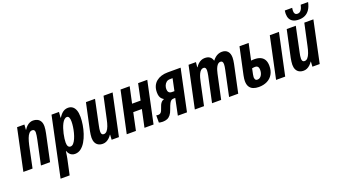

<svg xmlns="http://www.w3.org/2000/svg" viewBox="-83 -1450 4170 2369"><g transform="rotate(-20 2002.0 -266.0)"><path d="M-6.8 0 108.9 -544.9H205.1L200.2 -477.1H203.1Q218.3 -501.5 236.6 -519Q254.9 -536.6 276.1 -545.9Q297.4 -555.2 320.8 -555.2Q349.6 -555.2 374.5 -543.9Q399.4 -532.7 414.8 -507.3Q430.2 -481.9 430.2 -439Q430.2 -420.9 426.8 -397.9Q423.3 -375 418 -348.1L343.8 0H224.1L292 -319.8Q296.4 -343.3 300.3 -365.7Q304.2 -388.2 304.2 -404.8Q304.2 -424.8 296.1 -435.3Q288.1 -445.8 270 -445.8Q246.6 -445.8 228.8 -426Q210.9 -406.2 197.8 -370.6Q184.6 -335 173.8 -287.1L113.8 0Z M396 235.8 561 -544.9H659.2L653.3 -471.2H657.2Q675.8 -500.5 694.8 -519Q713.9 -537.6 734.9 -546.4Q755.9 -555.2 779.3 -555.2Q813.5 -555.2 837.6 -537.8Q861.8 -520.5 875 -485.4Q888.2 -450.2 888.2 -396Q888.2 -349.1 879.4 -294.4Q870.6 -239.7 853 -186Q835.4 -132.3 809.3 -87.9Q783.2 -43.5 748.3 -16.8Q713.4 9.8 669.9 9.8Q647.5 9.8 629.4 1.2Q611.3 -7.3 598.1 -23.4Q585 -39.6 577.1 -62H574.2Q570.8 -35.2 566.4 -10.7Q562 13.7 559.1 30.8L515.1 235.8ZM648.9 -95.2Q669.9 -95.2 687.7 -115Q705.6 -134.8 719.7 -167.2Q733.9 -199.7 743.9 -237.8Q753.9 -275.9 759 -313.5Q764.2 -351.1 764.2 -380.9Q764.2 -418 755.1 -435.5Q746.1 -453.1 729 -453.1Q710 -453.1 693.4 -437.7Q676.8 -422.4 663.3 -396.7Q649.9 -371.1 639.4 -339.6Q628.9 -308.1 621.6 -275.1Q614.3 -242.2 610.6 -212.9Q606.9 -183.6 606.9 -162.1Q606.9 -128.4 617.4 -111.8Q627.9 -95.2 648.9 -95.2Z M1035.2 9.8Q1000.5 9.8 976.3 -4.2Q952.1 -18.1 939.7 -44.2Q927.2 -70.3 927.2 -106.9Q927.2 -125 930.4 -147.7Q933.6 -170.4 937.5 -191.9L1013.2 -544.9H1132.3L1064.5 -221.2Q1059.1 -198.7 1056.2 -177.7Q1053.2 -156.7 1053.2 -140.1Q1053.2 -120.6 1061.3 -109.4Q1069.3 -98.1 1086.4 -98.1Q1109.9 -98.1 1127.7 -118.2Q1145.5 -138.2 1158.9 -174.3Q1172.4 -210.4 1182.1 -258.8L1244.1 -544.9H1363.3L1248 0H1152.3L1156.2 -65.9H1153.3Q1137.7 -42.5 1119.1 -25.6Q1100.6 -8.8 1079.6 0.5Q1058.6 9.8 1035.2 9.8Z M1350.6 0 1467.3 -544.9H1587.4L1541.5 -332H1653.3L1698.2 -544.9H1818.4L1702.6 0H1583.5L1632.3 -229H1519.5L1471.2 0Z M1822.3 6.8Q1804.2 6.8 1792.2 4.4Q1780.3 2 1772.5 0V-95.2Q1777.8 -93.3 1784.4 -92.5Q1791 -91.8 1797.4 -91.8Q1809.6 -91.8 1819.8 -96.2Q1830.1 -100.6 1838.6 -111.8Q1847.2 -123 1853.5 -143.1Q1863.8 -175.3 1873.8 -196.8Q1883.8 -218.3 1897.5 -231.4Q1911.1 -244.6 1931.6 -251Q1915 -260.3 1902.6 -273.4Q1890.1 -286.6 1883.3 -307.1Q1876.5 -327.6 1876.5 -357.9Q1876.5 -404.3 1891.8 -439.2Q1907.2 -474.1 1935.5 -497.6Q1963.9 -521 2002.2 -533Q2040.5 -544.9 2086.4 -544.9H2256.3L2141.6 0H2021.5L2066.4 -216.8H2047.4Q2028.8 -216.8 2015.6 -209.5Q2002.4 -202.1 1989.7 -178.5Q1977.1 -154.8 1959.5 -105Q1944.8 -62 1925 -37.6Q1905.3 -13.2 1879.9 -3.2Q1854.5 6.8 1822.3 6.8ZM2055.7 -298.8H2085.4L2118.7 -457H2085.4Q2055.7 -457 2036.9 -441.7Q2018.1 -426.3 2008.8 -403.3Q1999.5 -380.4 1999.5 -356.9Q1999.5 -330.6 2012.2 -314.7Q2024.9 -298.8 2055.7 -298.8Z M2244.6 0 2360.4 -544.9H2457.5L2450.7 -479H2454.6Q2469.2 -502.4 2487.8 -519.5Q2506.3 -536.6 2528.3 -545.9Q2550.3 -555.2 2574.7 -555.2Q2615.2 -555.2 2639.6 -538.3Q2664.1 -521.5 2674.3 -485.8H2677.2Q2692.9 -507.3 2712.2 -522.9Q2731.4 -538.6 2753.7 -546.9Q2775.9 -555.2 2800.3 -555.2Q2848.1 -555.2 2874.8 -526.1Q2901.4 -497.1 2901.4 -442.9Q2901.4 -426.3 2898.7 -405.5Q2896 -384.8 2891.6 -362.8L2814.5 0H2694.3L2764.6 -332Q2769 -352.1 2771.7 -370.6Q2774.4 -389.2 2774.4 -401.9Q2774.4 -424.8 2766.4 -435.3Q2758.3 -445.8 2741.7 -445.8Q2724.1 -445.8 2710.7 -434.3Q2697.3 -422.9 2687.3 -404.1Q2677.2 -385.3 2670.2 -363Q2663.1 -340.8 2658.7 -318.8L2590.3 0H2470.7L2542.5 -335.9Q2546.4 -355.5 2548.8 -373.3Q2551.3 -391.1 2551.3 -402.8Q2551.3 -424.8 2543.2 -435.3Q2535.2 -445.8 2519.5 -445.8Q2500 -445.8 2485.1 -432.4Q2470.2 -418.9 2459.2 -396.5Q2448.2 -374 2440.4 -346.7Q2432.6 -319.3 2427.2 -292L2365.2 0Z M3083.5 9.8Q3042.5 9.8 3011 -2.7Q2979.5 -15.1 2961.9 -43.5Q2944.3 -71.8 2944.3 -118.2Q2944.3 -131.8 2946.3 -148.9Q2948.2 -166 2953.1 -189.9L3029.3 -544.9H3149.4L3103.5 -329.1Q3110.4 -330.6 3121.6 -331.3Q3132.8 -332 3145.5 -332Q3195.8 -332 3228.5 -315.9Q3261.2 -299.8 3277.3 -268.8Q3293.5 -237.8 3293.5 -191.9Q3293.5 -127.4 3267.1 -82.3Q3240.7 -37.1 3193.4 -13.7Q3146 9.8 3083.5 9.8ZM3099.1 -82Q3115.2 -82 3128.4 -90.3Q3141.6 -98.6 3150.6 -112.8Q3159.7 -127 3164.6 -145Q3169.4 -163.1 3169.4 -183.1Q3169.4 -202.6 3164.1 -215.3Q3158.7 -228 3147.9 -234.1Q3137.2 -240.2 3120.6 -240.2Q3112.3 -240.2 3102.3 -238.8Q3092.3 -237.3 3082.5 -235.8Q3071.8 -187 3067.1 -161.4Q3062.5 -135.7 3062.5 -126Q3062.5 -110.4 3069.6 -96.2Q3076.7 -82 3099.1 -82ZM3311.5 0 3427.2 -544.9H3547.4L3431.2 0Z M3671.4 9.8Q3636.7 9.8 3612.5 -4.2Q3588.4 -18.1 3575.9 -44.2Q3563.5 -70.3 3563.5 -106.9Q3563.5 -125 3566.7 -147.7Q3569.8 -170.4 3573.7 -191.9L3649.4 -544.9H3768.6L3700.7 -221.2Q3695.3 -198.7 3692.4 -177.7Q3689.5 -156.7 3689.5 -140.1Q3689.5 -120.6 3697.5 -109.4Q3705.6 -98.1 3722.7 -98.1Q3746.1 -98.1 3763.9 -118.2Q3781.7 -138.2 3795.2 -174.3Q3808.6 -210.4 3818.4 -258.8L3880.4 -544.9H3999.5L3884.3 0H3788.6L3792.5 -65.9H3789.6Q3773.9 -42.5 3755.4 -25.6Q3736.8 -8.8 3715.8 0.5Q3694.8 9.8 3671.4 9.8ZM3834.5 -603Q3787.1 -603 3758.1 -617.9Q3729 -632.8 3715.3 -659.9Q3701.7 -687 3701.7 -724.1Q3701.7 -732.4 3702.9 -744.6Q3704.1 -756.8 3705.6 -768.1H3802.2Q3800.3 -757.3 3799.3 -746.6Q3798.3 -735.8 3798.3 -727.1Q3798.3 -703.1 3808.6 -689.9Q3818.8 -676.8 3841.3 -676.8Q3868.7 -676.8 3886.7 -700Q3904.8 -723.1 3914.6 -768.1H4011.2Q3999 -710.4 3974.6 -674.1Q3950.2 -637.7 3915 -620.4Q3879.9 -603 3834.5 -603Z"/></g></svg>

Font: Open Sans Condensed
Style: Italic
Weight: 400
Width: 3
Italic angle: -12°
Designer: Monotype Design Team
Foundry: Monotype Imaging Inc.
Version: Version 3.000